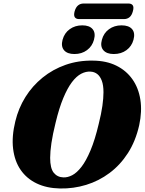

<svg xmlns="http://www.w3.org/2000/svg" viewBox="-20 -1058 822 1091"><path d="M508.5 -713.5Q584 -713 640.5 -685.2Q697 -657.5 732 -608.2Q767 -559 777.5 -492.2Q788 -425.5 771 -346.5Q750.5 -256 706.8 -188Q663 -120 602.2 -74.8Q541.5 -29.5 469.5 -7.5Q397.5 14.5 321 13Q245 11.5 188.2 -15.8Q131.5 -43 97.2 -92.8Q63 -142.5 54.5 -212.5Q46 -282.5 67 -368.5Q85 -443.5 124.5 -506.8Q164 -570 222 -617Q280 -664 352.5 -689.5Q425 -715 508.5 -713.5ZM340.5 -50Q364.5 -49 390.5 -62.5Q416.5 -76 442.8 -109.8Q469 -143.5 494.2 -203.2Q519.5 -263 541 -354Q555.5 -412 561.8 -456.2Q568 -500.5 568 -533.5Q568 -574 558.5 -599.2Q549 -624.5 532.8 -637.2Q516.5 -650 494.5 -651Q468.5 -653 441.5 -639Q414.5 -625 389 -591.5Q363.5 -558 339.8 -501.2Q316 -444.5 296 -361Q279.5 -294.5 272.2 -245.2Q265 -196 265 -161Q265 -101.5 285.5 -76.2Q306 -51 340.5 -50ZM403 -751Q362 -751 343.8 -772.8Q325.5 -794.5 335.5 -832Q346 -870.5 376.2 -892.2Q406.5 -914 447.5 -914Q488.5 -914 506.5 -892.2Q524.5 -870.5 514 -832Q504 -795 474.2 -773Q444.5 -751 403 -751ZM626.5 -751Q586 -751 567.2 -772.8Q548.5 -794.5 559 -832Q569 -870 599.2 -892Q629.5 -914 670.5 -914Q712.5 -914 730.8 -892.2Q749 -870.5 738.5 -832Q728.5 -795 698.5 -773Q668.5 -751 626.5 -751ZM404 -993.5Q410.5 -1016.5 423.5 -1027.2Q436.5 -1038 455 -1038H709.5Q727.5 -1038 734.5 -1027.5Q741.5 -1017 735 -994Q729 -971 716 -960.2Q703 -949.5 684.5 -949.5H430Q412 -949.5 405 -960.2Q398 -971 404 -993.5Z"/></svg>

Font: Fraunces ExtraBold
Style: Italic
Weight: 800
Italic angle: -16°
Version: Version 1.000;[b76b70a41]